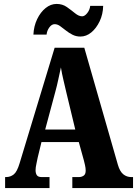

<svg xmlns="http://www.w3.org/2000/svg" viewBox="-20 -957 697 977"><path d="M6 0V-56H11Q33 -56 50 -69.5Q67 -83 80 -127L258 -714H409L580 -118Q590 -84 607.5 -70Q625 -56 648 -56H657V0H348V-56H382Q395 -56 405.5 -63Q416 -70 416 -89Q416 -102 412.5 -117Q409 -132 407 -140L381 -234H191L172 -156Q170 -144 165.5 -124.5Q161 -105 161 -91Q161 -75 167.5 -65.5Q174 -56 192 -56H232V0ZM210 -298H363L317 -489Q310 -520 302.5 -551Q295 -582 290 -614Q283 -583 276.5 -552Q270 -521 262 -492ZM389 -771Q367 -771 348.5 -780.5Q330 -790 314.5 -802.5Q299 -815 285.5 -824.5Q272 -834 258 -834Q243 -834 231 -817.5Q219 -801 217 -781H150Q152 -824 169 -859.5Q186 -895 212 -916Q238 -937 268 -937Q298 -937 320.5 -921Q343 -905 362 -889.5Q381 -874 398 -874Q411 -874 424 -890.5Q437 -907 439 -927H505Q504 -884 487 -848.5Q470 -813 444.5 -792Q419 -771 389 -771Z"/></svg>

Font: Noto Serif Tamil ExtraCondensed Black
Style: Italic
Weight: 900
Width: 2
Italic angle: -12°
Designer: Indian Type Foundry, Tom Grace, and the Monotype Design Team
Foundry: Monotype Imaging Inc.
Version: Version 2.003; ttfautohint (v1.8.4.7-5d5b)